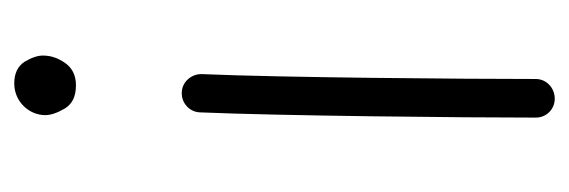

<svg xmlns="http://www.w3.org/2000/svg" viewBox="-287 -492 806 272"><g transform="rotate(-90 116.0 -356.0)"><path d="M88.9 -694.8C88.9 -687.5 91.8 -678.2 98.1 -667.5C104.5 -656.7 115.2 -651.4 131.3 -651.4C144.5 -651.4 155.3 -656.2 162.6 -666.5C169.9 -676.8 173.3 -687 173.3 -698.2C173.3 -705.6 170.4 -714.4 164.6 -724.1C158.2 -733.9 147.9 -738.8 133.8 -738.8C107.9 -738.8 88.9 -717.8 88.9 -694.8ZM121.1 -501.5H119.6C106 -501.5 93.3 -490.7 92.8 -475.6C87.9 -360.8 85.4 -101.6 85.4 0C85.4 15.1 97.2 26.9 112.3 26.9C127.4 26.9 140.1 15.1 140.1 0C140.1 -101.1 142.1 -360.4 147 -472.7V-474.1C147 -487.8 136.2 -501 121.1 -501.5Z"/></g></svg>

Font: Mikhak Light
Style: Regular
Weight: 300
Designer: Amin Abedi
Version: Version 3.2